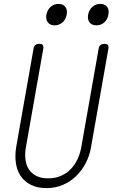

<svg xmlns="http://www.w3.org/2000/svg" viewBox="-20 -955 640 985"><path d="M152 -705Q154 -718 161.5 -724Q169 -730 182 -730Q195 -730 199.5 -724Q204 -718 202 -705L113 -200Q107 -166 110.5 -137Q114 -108 128 -86.5Q142 -65 166.5 -52.5Q191 -40 227 -40Q263 -40 292 -52.5Q321 -65 342 -86.5Q363 -108 377 -137Q391 -166 397 -200L486 -705Q488 -718 495.5 -724Q503 -730 516 -730Q529 -730 533.5 -724Q538 -718 536 -705L447 -200Q440 -157 420 -118.5Q400 -80 370.5 -51.5Q341 -23 302.5 -6.5Q264 10 218 10Q172 10 139 -6.5Q106 -23 86.5 -51.5Q67 -80 61.5 -118.5Q56 -157 63 -200ZM475 -825Q451 -825 439.5 -840Q428 -855 432 -880Q437 -905 454 -920Q471 -935 495 -935Q518 -935 529.5 -920Q541 -905 536 -880Q532 -855 515 -840Q498 -825 475 -825ZM260 -825Q237 -825 225.5 -840Q214 -855 218 -880Q223 -905 240 -920Q257 -935 280 -935Q303 -935 315 -920Q327 -905 322 -880Q318 -855 300.5 -840Q283 -825 260 -825Z"/></svg>

Font: Maple Mono NL Thin
Style: Italic
Weight: 250
Italic angle: -10°
Monospace: yes
Designer: subframe7536
Version: Version 7.000